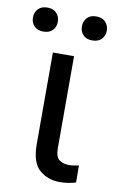

<svg xmlns="http://www.w3.org/2000/svg" viewBox="-97 -758 504 812"><g transform="rotate(10 155.0 -352.0)"><path d="M95.2 -528.3H186V-134.8Q186 -94.2 203.9 -82.8Q221.7 -71.3 244.1 -71.3Q255.4 -71.3 267.8 -73.5Q280.3 -75.7 286.6 -77.1L287.1 -3.9Q276.4 -0.5 258.8 2.9Q241.2 6.3 217.3 6.3Q167 6.3 131.1 -24.7Q95.2 -55.7 95.2 -135.3ZM-13.7 -659.2Q-13.7 -681.2 0 -696.3Q13.7 -711.4 39.6 -711.4Q65.9 -711.4 79.6 -696.3Q93.3 -681.2 93.3 -659.2Q93.3 -638.2 79.6 -623.3Q65.9 -608.4 39.6 -608.4Q13.7 -608.4 0 -623.3Q-13.7 -638.2 -13.7 -659.2ZM196.8 -658.2Q196.8 -680.2 210.2 -695.3Q223.6 -710.4 250 -710.4Q275.9 -710.4 289.8 -695.3Q303.7 -680.2 303.7 -658.2Q303.7 -637.2 289.8 -622.3Q275.9 -607.4 250 -607.4Q223.6 -607.4 210.2 -622.3Q196.8 -637.2 196.8 -658.2Z"/></g></svg>

Font: RobotoDEMO
Style: Regular
Weight: 400
Designer: Christian Robertson
Foundry: Google
Version: Version 2.136